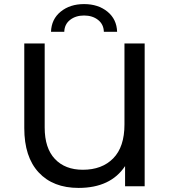

<svg xmlns="http://www.w3.org/2000/svg" viewBox="-20 -913 834 941"><path d="M689 -700V0H593V-99Q522 8 365 8Q240 8 169.5 -68Q99 -144 99 -285V-700H199V-288Q199 -187 249 -134Q299 -81 386 -81Q480 -81 535 -137Q590 -193 590 -303V-700ZM392 -893Q461 -893 506.5 -856Q552 -819 554 -757H489Q488 -794 460.5 -815.5Q433 -837 392 -837Q351 -837 323.5 -815.5Q296 -794 295 -757H230Q232 -819 277.5 -856Q323 -893 392 -893Z"/></svg>

Font: Montserrat Alternates Medium
Style: Regular
Weight: 500
Designer: Julieta Ulanovsky
Foundry: Julieta Ulanovsky
Version: Version 7.200